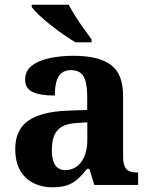

<svg xmlns="http://www.w3.org/2000/svg" viewBox="-20 -786 640 816"><path d="M201.5 10Q158.1 10 122.3 -7.8Q86.5 -25.6 65.6 -61.8Q44.8 -98 44.8 -153.1Q44.8 -234.6 100.3 -273.2Q155.9 -311.7 269 -315.8L350.6 -318.8V-374.2Q350.6 -410.7 344.8 -435.9Q339.1 -461.1 324.1 -474.5Q309 -487.9 281.5 -487.9Q256.1 -487.9 241 -475Q226 -462.2 219.5 -438.3Q213 -414.4 213 -380Q149.5 -380 118.1 -395.4Q86.8 -410.8 86.8 -446.9Q86.8 -484.1 114.8 -506.4Q142.9 -528.7 189.8 -538.8Q236.8 -548.9 292.9 -548.9Q398.2 -548.9 450.7 -510.8Q503.1 -472.6 503.1 -379.1V-123.9Q503.1 -96.4 508.9 -81.1Q514.6 -65.8 528 -59.4Q541.4 -53 563.4 -53H567V0H380.9L359.7 -68.6H350.6Q329 -41.8 309.3 -24.3Q289.6 -6.9 264.8 1.6Q240 10 201.5 10ZM256.9 -63Q285.8 -63 306.9 -78.9Q328 -94.7 339.6 -123.6Q351.1 -152.5 351.1 -191V-266.2L306.2 -263.2Q266.1 -261.2 243.2 -247.6Q220.2 -234.1 210.3 -209.6Q200.4 -185.1 200.4 -149.1Q200.4 -121 206.5 -101.6Q212.6 -82.3 225.2 -72.7Q237.9 -63 256.9 -63ZM300.9 -606Q277.4 -620 249.2 -639.5Q221 -659 193.6 -681Q166.1 -703 144.9 -723Q123.8 -743 114.8 -756V-766H272.2Q283.2 -744 300.3 -717Q317.4 -690 336.3 -664Q355.1 -638 369.1 -619V-606Z"/></svg>

Font: Noto Serif Sinhala
Style: Regular
Weight: 400
Designer: Jelle Bosma - Monotype Design Team
Foundry: Monotype Imaging Inc.
Version: Version 2.006